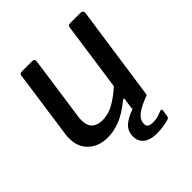

<svg xmlns="http://www.w3.org/2000/svg" viewBox="-190 -662 964 964"><g transform="rotate(-45 291.5 -180.0)"><path d="M187 10Q124 10 85 -26Q46 -62 46 -122Q46 -129 46 -135.5Q46 -142 47 -148L99 -515Q100 -524 104 -527Q108 -530 116 -530H190Q198 -530 202 -525Q206 -520 204 -511L155 -165Q154 -160 154 -154.5Q154 -149 154 -145Q154 -106 174 -88Q194 -70 230 -70Q272 -70 311 -92.5Q350 -115 390 -151L442 -516Q444 -525 447.5 -527.5Q451 -530 461 -530H533Q541 -530 545.5 -525Q550 -520 549 -511L477 -11Q476 -5 474 -2.5Q472 0 465 0H387Q382 0 378 -2.5Q374 -5 375 -12L383 -66Q384 -71 381 -72Q378 -73 372 -68Q316 -23 272.5 -6.5Q229 10 187 10ZM280 83Q282 64 293 48Q304 32 328.5 17.5Q353 3 395 -10L473 -2Q417 19 391.5 38.5Q366 58 363 84Q361 100 369.5 108.5Q378 117 401 117Q423 117 439.5 111.5Q456 106 466 102Q473 99 476 101.5Q479 104 478 111L473 144Q472 149 470 152.5Q468 156 464 157Q450 162 426.5 166Q403 170 376 170Q324 170 299.5 146.5Q275 123 280 83Z"/></g></svg>

Font: Libre Franklin Medium
Style: Italic
Weight: 500
Italic angle: -8°
Designer: Pablo Impallari, Rodrigo Fuenzalida, Nhung Nguyen
Foundry: Impallari Type
Version: Version 3.000